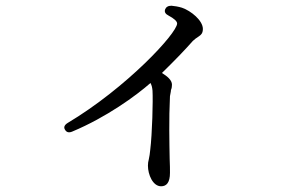

<svg xmlns="http://www.w3.org/2000/svg" viewBox="-20 -586 1040 671"><path d="M207 -133C212 -124 220 -121 232 -126C352 -176 456 -252 506 -296C511 -286 512 -279 513 -269C515 -235 512 -118 505 -62C504 -49 502 -39 500 -29C498 -22 497 -15 497 -7C497 24 514 65 543 65C562 65 574 52 574 18C574 6 574 -10 573 -30C572 -86 570 -169 574 -250L577 -266C577 -268 577 -270 578 -273C580 -277 581 -284 581 -290C581 -306 565 -319 546 -331C589 -373 625 -410 654 -443C659 -448 667 -454 675 -459C682 -464 689 -469 689 -485C689 -514 648 -548 616 -559C603 -563 590 -565 579 -566C567 -566 560 -561 557 -553C554 -544 558 -537 570 -531C587 -522 599 -512 599 -504C599 -470 422 -279 216 -156C205 -149 202 -141 207 -133Z"/></svg>

Font: 寒蝉锦书宋 Text
Style: Regular
Weight: 400
Designer: 寒蝉锦书宋{Warren} 思源宋体{Ryoko NISHIZUKA 西塚涼子 (kana & ideographs); Frank Grießhammer (Latin, Greek & Cyrillic); Wenlong ZHANG 
Foundry: Adobe & ChillType
Version: Version 2.000;Glyphs 3.1.1 (3135)